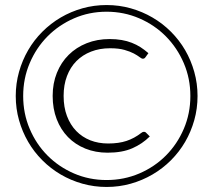

<svg xmlns="http://www.w3.org/2000/svg" viewBox="-20 -735 846 762"><path d="M540 -207Q546 -212 551.5 -212Q554 -212 556 -211Q558 -210 559 -209L574.5 -193.5Q545 -164 505 -146.5Q465 -129 407 -129Q359 -129 318.8 -145.2Q278.5 -161.5 249.8 -191Q221 -220.5 205 -262Q189 -303.5 189 -354.5Q189 -404.5 205.8 -446Q222.5 -487.5 252.5 -517.2Q282.5 -547 324 -563.5Q365.5 -580 415 -580Q441 -580 462.8 -576.2Q484.5 -572.5 503 -565.2Q521.5 -558 537.5 -547.8Q553.5 -537.5 569 -524L557 -507.5Q553.5 -502 547 -502Q542 -502 533.8 -508.5Q525.5 -515 511 -522.8Q496.5 -530.5 473.8 -537Q451 -543.5 417 -543.5Q375.5 -543.5 341.5 -530.2Q307.5 -517 283.2 -492.5Q259 -468 245.8 -433Q232.5 -398 232.5 -354.5Q232.5 -309.5 245.8 -274.5Q259 -239.5 282.5 -215.2Q306 -191 338.2 -178.2Q370.5 -165.5 409 -165.5Q451.5 -165.5 482.2 -175.8Q513 -186 540 -207ZM42.5 -354Q42.5 -403.5 55.5 -449.8Q68.5 -496 91.8 -536Q115 -576 148 -609Q181 -642 221 -665.5Q261 -689 307 -702Q353 -715 403 -715Q453 -715 499 -702Q545 -689 585.2 -665.5Q625.5 -642 658.5 -609Q691.5 -576 714.8 -536Q738 -496 751 -449.8Q764 -403.5 764 -354Q764 -304 751 -258Q738 -212 714.8 -172Q691.5 -132 658.5 -99Q625.5 -66 585.2 -42.5Q545 -19 499 -6Q453 7 403 7Q353.5 7 307.2 -6Q261 -19 221 -42.5Q181 -66 148 -99Q115 -132 91.8 -172Q68.5 -212 55.5 -258Q42.5 -304 42.5 -354ZM72 -354Q72 -284.5 97.8 -223.8Q123.5 -163 168.5 -117.8Q213.5 -72.5 273.8 -46.5Q334 -20.5 403 -20.5Q472 -20.5 532.8 -46.5Q593.5 -72.5 638.5 -117.8Q683.5 -163 709.5 -223.8Q735.5 -284.5 735.5 -354Q735.5 -423.5 709.5 -484.2Q683.5 -545 638.5 -590.5Q593.5 -636 532.8 -662.2Q472 -688.5 403 -688.5Q334 -688.5 273.8 -662.2Q213.5 -636 168.5 -590.5Q123.5 -545 97.8 -484.2Q72 -423.5 72 -354Z"/></svg>

Font: o
Style: Regular
Weight: 300
Designer: Lukasz Dziedzic
Foundry: Lukasz Dziedzic
Version: Version 1.104; Western+Polish opensource; ttfautohint (v1.8.